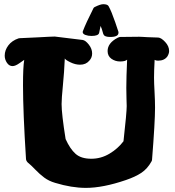

<svg xmlns="http://www.w3.org/2000/svg" viewBox="-20 -913 852 933"><path d="M468.8 -787.1Q462.9 -761.7 461.9 -753.9Q459 -738.3 424.8 -738.3Q408.2 -738.3 395 -743.2Q381.8 -748 381.8 -757.8Q381.8 -758.8 382.8 -761.7Q397.5 -800.8 434.6 -874Q436.5 -877 440.4 -878.9Q467.8 -892.6 481.4 -892.6Q502.9 -892.6 507.8 -882.8Q521.5 -858.4 540 -804.7Q549.8 -777.3 555.7 -757.8Q555.7 -755.9 555.7 -753.9Q555.7 -733.4 515.6 -733.4Q488.3 -733.4 483.4 -745.1Q481.4 -748 479.5 -755.9Q477.5 -763.7 474.6 -772.5Q471.7 -781.2 468.8 -787.1ZM41 -591.8Q24.4 -591.8 13.7 -607.9Q2.9 -624 2.9 -642.6Q2.9 -668.9 20.5 -692.4Q38.1 -715.8 70.3 -726.6Q71.3 -726.6 73.7 -727.1Q76.2 -727.5 77.1 -727.5Q123 -729.5 161.1 -731.4Q199.2 -733.4 217.8 -734.4Q236.3 -735.4 246.1 -735.4Q251 -735.4 381.8 -718.8Q395.5 -716.8 411.6 -696.3Q427.7 -675.8 427.7 -653.3Q427.7 -632.8 414.1 -618.2Q397.5 -598.6 369.1 -598.6Q345.7 -598.6 321.8 -610.4Q297.9 -622.1 294.9 -628.9Q292 -561.5 285.6 -497.6Q279.3 -433.6 279.3 -407.2Q279.3 -359.4 298.8 -237.3Q320.3 -189.5 347.2 -165.5Q374 -141.6 423.8 -141.6Q470.7 -141.6 511.7 -166Q552.7 -190.4 580.1 -226.6Q595.7 -366.2 595.7 -397.5Q595.7 -406.2 594.7 -432.6Q593.8 -459 593.8 -485.4Q593.8 -536.1 597.7 -623Q588.9 -614.3 563.5 -614.3Q540 -614.3 521.5 -627.4Q502.9 -640.6 502.9 -665Q502.9 -704.1 551.8 -729.5Q559.6 -733.4 564.5 -733.4Q623 -734.4 656.2 -734.4Q664.1 -734.4 669.9 -733.9Q675.8 -733.4 696.3 -732.4Q716.8 -731.4 749 -730.5Q763.7 -729.5 782.7 -709Q801.8 -688.5 801.8 -665Q801.8 -653.3 793.9 -639.6Q779.3 -618.2 748 -618.2Q737.3 -618.2 731.4 -622.1Q728.5 -567.4 728.5 -536.1Q728.5 -509.8 731 -466.3Q733.4 -422.9 733.4 -389.6Q733.4 -320.3 718.8 -136.7Q718.8 -132.8 715.8 -127.9Q696.3 -92.8 667 -73.2Q637.7 -53.7 591.8 -38.1Q480.5 0 397.5 0Q328.1 0 248 -24.4Q217.8 -33.2 195.3 -49.8Q172.9 -66.4 150.9 -89.4Q128.9 -112.3 115.2 -123Q107.4 -130.9 106.4 -139.6Q91.8 -368.2 91.8 -499Q91.8 -587.9 97.7 -622.1Q95.7 -621.1 75.2 -606.4Q54.7 -591.8 41 -591.8Z"/></svg>

Font: Essays1743
Style: Bold
Weight: 700
Designer: Based on the typeface in a 1743 English translation of the essays of Montaigne.  PostScript/TrueType font designed by Jo
Version: Version 002.100